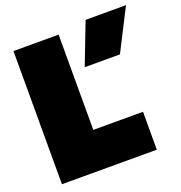

<svg xmlns="http://www.w3.org/2000/svg" viewBox="-130 -834 894 947"><g transform="rotate(-20 317.0 -361.0)"><path d="M422 -722H634L523 -504H338ZM35 -699H272V-199H533V0H35Z"/></g></svg>

Font: Prompt Black
Style: Regular
Weight: 900
Designer: Katatrad Team
Foundry: CadsonDemak
Version: Version 1.000